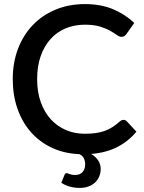

<svg xmlns="http://www.w3.org/2000/svg" viewBox="-20 -748 704 941"><path d="M648.5 -102.5Q609.5 -55.5 555 -27.5Q500.5 0.5 426.5 6.5Q449 19.5 461.2 38.5Q473.5 57.5 473.5 80Q473.5 100 466.2 117Q459 134 445.8 146.5Q432.5 159 413.5 166Q394.5 173 371 173Q344 173 320.2 166Q296.5 159 280.5 147.5L297 107.5Q299.5 100.5 307.5 100.5Q310 100.5 313 102Q316 103.5 320.5 105Q325 106.5 331.5 108Q338 109.5 348.5 109.5Q372.5 109.5 385 94.8Q397.5 80 397.5 58Q397.5 42.5 391.5 28.8Q385.5 15 369 7.5Q294 4.5 233.8 -24Q173.5 -52.5 131 -101Q88.5 -149.5 65.5 -215.5Q42.5 -281.5 42.5 -360Q42.5 -441 68.2 -508.8Q94 -576.5 140.8 -625.2Q187.5 -674 252.8 -701Q318 -728 396.5 -728Q474.5 -728 534.2 -702.8Q594 -677.5 638 -635.5L599.5 -581Q595.5 -575.5 590 -571.5Q584.5 -567.5 575 -567.5Q565 -567.5 552.2 -576.8Q539.5 -586 519.8 -597.2Q500 -608.5 470.2 -617.8Q440.5 -627 396 -627Q344.5 -627 301.5 -609Q258.5 -591 227.5 -556.5Q196.5 -522 179.2 -472.5Q162 -423 162 -360Q162 -296.5 180 -246.8Q198 -197 229.5 -162.8Q261 -128.5 303.5 -110.5Q346 -92.5 395 -92.5Q425 -92.5 448.8 -95.8Q472.5 -99 492.5 -106.2Q512.5 -113.5 530.2 -124.5Q548 -135.5 565.5 -151.5Q575.5 -160.5 585.5 -160.5Q595 -160.5 602 -153Z"/></svg>

Font: Lato 2
Style: Regular
Weight: 600
Designer: Lukasz Dziedzic with Adam Twardoch and Botio Nikoltchev
Foundry: tyPoland Lukasz Dziedzic
Version: Version 2.015; 2015-08-06; http://www.latofonts.com/